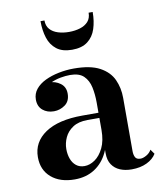

<svg xmlns="http://www.w3.org/2000/svg" viewBox="-80 -763 718 839"><g transform="rotate(-10 278.5 -343.5)"><path d="M437 10Q408 10 385.5 0.5Q363 -9 349.8 -28.5Q336.5 -48 336.5 -79V-304.5Q336.5 -340.5 329.8 -372.2Q323 -404 303 -423.5Q283 -443 243 -443Q223 -443 200 -438.8Q177 -434.5 156.5 -425Q136 -415.5 123 -400.2Q110 -385 110 -363H78Q78 -392 98.8 -409.5Q119.5 -427 146.5 -427Q174.5 -427 196.5 -411Q218.5 -395 218.5 -365Q218.5 -331.5 196 -315.2Q173.5 -299 146.5 -299Q116.5 -299 96.8 -315.8Q77 -332.5 77 -363Q77 -389 93 -408.8Q109 -428.5 136 -441.5Q163 -454.5 196.2 -461.2Q229.5 -468 263.5 -468Q337 -468 378.5 -445.5Q420 -423 437 -385.8Q454 -348.5 454 -304.5V-68Q454 -51.5 459.8 -40.5Q465.5 -29.5 483.5 -29.5Q494.5 -29.5 509.2 -37.8Q524 -46 532 -60.5L546.5 -40Q533 -17.5 504.5 -3.8Q476 10 437 10ZM184.5 10Q119.5 10 80.8 -23.2Q42 -56.5 42 -113.5Q42 -180.5 100.2 -219.8Q158.5 -259 265 -259H383V-236H283.5Q243.5 -236 218.5 -219.5Q193.5 -203 182 -178Q170.5 -153 170.5 -127Q170.5 -103 177.8 -83.2Q185 -63.5 199.8 -51.8Q214.5 -40 236.5 -40Q260 -40 282.8 -55.8Q305.5 -71.5 321 -103.2Q336.5 -135 336.5 -183H352Q352 -125.5 331.2 -82Q310.5 -38.5 273 -14.2Q235.5 10 184.5 10ZM271.5 -550Q228 -550 202.8 -569.8Q177.5 -589.5 167 -622.8Q156.5 -656 156.5 -697H174Q174 -673 187.2 -658Q200.5 -643 222.8 -636Q245 -629 271.5 -629Q298.5 -629 321 -636Q343.5 -643 356.8 -658Q370 -673 370 -697H388Q388 -656 377.2 -622.8Q366.5 -589.5 340.8 -569.8Q315 -550 271.5 -550Z"/></g></svg>

Font: Bodoni Moda SC 9pt SemiBold
Style: Regular
Weight: 600
Designer: Owen Earl
Foundry: indestructible type
Version: Version 2.005